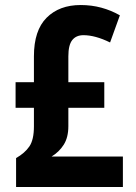

<svg xmlns="http://www.w3.org/2000/svg" viewBox="-20 -744 540 764"><path d="M301 -724Q344 -724 383 -713.5Q422 -703 457 -683L418 -575Q359 -604 312 -604Q283 -604 267.5 -584.5Q252 -565 252 -520V-417H395V-315H252V-242Q252 -197 233.5 -168Q215 -139 185 -121H469V0H44V-115Q79 -135 97 -161.5Q115 -188 115 -241V-315H42V-417H115V-520Q115 -623 165.5 -673.5Q216 -724 301 -724Z"/></svg>

Font: Noto Sans Condensed
Style: Bold
Weight: 700
Width: 3
Designer: Monotype Design Team
Foundry: Monotype Imaging Inc.
Version: Version 2.013; ttfautohint (v1.8.4.7-5d5b)